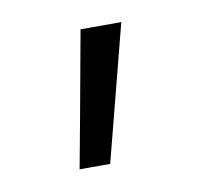

<svg xmlns="http://www.w3.org/2000/svg" viewBox="-40 -109 302 290"><g transform="rotate(-10 111.5 36.0)"><path d="M162.1 -68.4Q148.4 -15.6 108.4 139.6Q96.7 139.6 61.5 139.6Q71.3 87.9 99.6 -68.4Q115.2 -68.4 162.1 -68.4Z"/></g></svg>

Font: LeFont
Style: ExtraLight
Weight: 200
Designer: Leryon MEDIA
Version: Version 1.0